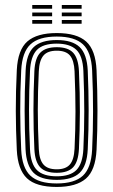

<svg xmlns="http://www.w3.org/2000/svg" viewBox="-20 -740 453 768"><path d="M207 7.8Q124.2 7.8 87.6 -27.1Q51 -62 47.2 -140.5Q43.5 -217.8 43.2 -295.6Q43 -373.5 47.2 -459.5Q51.2 -541 89.6 -574.4Q128 -607.8 207 -607.8Q287.5 -607.8 325 -573.6Q362.5 -539.5 366.2 -459.2Q369.8 -378.2 369.9 -297.9Q370 -217.5 366.2 -140.5Q362 -58.8 323.5 -25.5Q285 7.8 207 7.8ZM207 -6.2Q278.2 -6.2 311.5 -37.2Q344.8 -68.2 348.5 -141.5Q352 -214.2 352.2 -292.8Q352.5 -371.2 348.5 -458.5Q345.2 -531.5 311.9 -562.6Q278.5 -593.8 207 -593.8Q135.2 -593.8 101.9 -562.6Q68.5 -531.5 64.8 -458.5Q60.5 -369 60.9 -293.4Q61.2 -217.8 64.8 -141.2Q68.2 -69 101.4 -37.6Q134.5 -6.2 207 -6.2ZM207 -20.5Q142.5 -20.5 114 -49.1Q85.5 -77.8 82.2 -142.5Q78.8 -221.2 78.5 -296.4Q78.2 -371.5 82.5 -457.5Q85.5 -524 115.1 -551.9Q144.8 -579.8 207 -579.8Q269 -579.8 298.4 -551.9Q327.8 -524 331 -457.8Q334.5 -375.8 334.6 -299.5Q334.8 -223.2 331 -142.5Q327.8 -76.5 298.4 -48.5Q269 -20.5 207 -20.5ZM207 -34.8Q261 -34.8 285.8 -60Q310.5 -85.2 313.5 -143.8Q317 -219.5 317.1 -294Q317.2 -368.5 313.5 -456.5Q310.8 -516.8 285 -541.1Q259.2 -565.5 207 -565.5Q151.5 -565.5 127.1 -539.8Q102.8 -514 100 -456.2Q96.2 -375.8 96.1 -301.4Q96 -227 100 -143Q102.8 -84.2 127.9 -59.5Q153 -34.8 207 -34.8ZM207 -48.8Q161.8 -48.8 140.9 -70.8Q120 -92.8 117.5 -143.2Q113.8 -225.5 113.8 -299Q113.8 -372.5 117.5 -455.8Q120 -508 141.4 -529.6Q162.8 -551.2 207 -551.2Q252 -551.2 272.6 -529.1Q293.2 -507 295.8 -455.8Q299.8 -366 299.5 -291.6Q299.2 -217.2 295.8 -144.2Q293.2 -92.8 272.4 -70.8Q251.5 -48.8 207 -48.8ZM207 -62.8Q242.8 -62.8 259.4 -81.9Q276 -101 278.2 -145Q281.8 -221.2 281.9 -293.1Q282 -365 278.2 -455Q276.2 -498.2 260 -517.8Q243.8 -537.2 207 -537.2Q170.2 -537.2 153.8 -517.8Q137.2 -498.2 135.2 -455.2Q131.2 -371.5 131.2 -299.5Q131.2 -227.5 135.2 -143.8Q137.2 -101 153.9 -81.9Q170.5 -62.8 207 -62.8ZM227.2 -705V-720H306.5V-705ZM109 -705V-720H188.5V-705ZM109 -675V-690H188.5V-675ZM227.2 -675V-690H306.5V-675ZM109 -645V-660H188.5V-645ZM227.2 -645V-660H306.5V-645Z"/></svg>

Font: Big Shoulders Inline Text Medium
Style: Regular
Weight: 500
Designer: Patric King
Foundry: XO Type Co
Version: Version 1.000